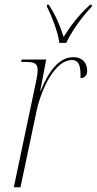

<svg xmlns="http://www.w3.org/2000/svg" viewBox="-20 -786 406 806"><path d="M229 -606H258C281 -654 318 -708 365 -758L366 -766H358C306 -719 273 -672 247 -631C231 -681 216 -717 185 -766H177V-758C197 -719 224 -650 229 -606ZM131 -442 38 0H66L133 -318C154 -415 211 -534 282 -534C305 -534 318 -520 318 -472C318 -467 318 -463 318 -458C336 -458 346 -471 346 -489C346 -516 331 -546 287 -546C229 -546 184 -488 151 -405H149L174 -536H71L69 -526H84C121 -526 138 -522 138 -492C138 -482 136 -465 131 -442Z"/></svg>

Font: Noto Serif Display Condensed Thin
Style: Italic
Weight: 100
Width: 3
Italic angle: -12°
Designer: Monotype Design Team
Foundry: Monotype Imaging Inc.
Version: Version 2.009